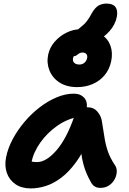

<svg xmlns="http://www.w3.org/2000/svg" viewBox="-20 -1043 721 1073"><path d="M152.4 10Q100.6 10 66.4 -13.5Q32.2 -37 18.4 -76.4Q4.6 -115.8 13.8 -163Q23.6 -214 51.1 -265.5Q78.6 -317 117.5 -362.7Q156.4 -408.4 202.6 -443.8Q248.8 -479.2 297.6 -499.4Q346.4 -519.6 392.6 -519.6Q429.8 -519.6 451 -495.9Q472.2 -472.2 462.8 -428Q460 -412.2 449.1 -403Q438.2 -393.8 423.6 -391Q358 -380.2 301.5 -341Q245 -301.8 206.2 -247.5Q167.4 -193.2 155.2 -134.2Q152.2 -116.6 151.8 -102.1Q151.4 -87.6 155.4 -65.6L107 -168.2Q128 -149.8 145.1 -143.5Q162.2 -137.2 187 -137.2Q238.2 -137.2 295.2 -202.4Q352.2 -267.6 395.4 -393Q404 -417.2 425.1 -430.4Q446.2 -443.6 468.4 -443.6Q503.6 -443.6 524.7 -418.8Q545.8 -394 549.8 -363.2Q557.8 -315.2 563.9 -274.9Q570 -234.6 582.8 -197.3Q595.6 -160 622.4 -119.8Q633 -105.2 632.5 -84Q632 -62.8 621 -41.8Q610 -20.8 589.7 -6.9Q569.4 7 540.4 7Q522.6 7 510.3 -0.5Q498 -8 490.6 -20.4Q476.4 -45 465.4 -69.9Q454.4 -94.8 446.5 -123.6Q438.6 -152.4 433.6 -189.2Q428.6 -226 425.6 -273.6L480.2 -278.2Q446.6 -194 406.2 -138.3Q365.8 -82.6 322.6 -50Q279.4 -17.4 236.1 -3.7Q192.8 10 152.4 10ZM411.6 -556.2Q352.6 -556.2 313 -581.7Q273.4 -607.2 256.5 -648.9Q239.6 -690.6 249.2 -737.8Q257.8 -778 286 -810.2Q314.2 -842.4 352.3 -860.9Q390.4 -879.4 427.8 -879.4Q455.2 -879.4 470.2 -860.7Q485.2 -842 479 -815.8Q476.2 -798.6 464.3 -784.8Q452.4 -771 431.6 -760.8Q409.4 -750.4 399.7 -739.2Q390 -728 388.2 -717.2Q384.8 -702 394.6 -692.2Q404.4 -682.4 423.6 -682.4Q440.2 -682.4 451.7 -692.1Q463.2 -701.8 467 -718.6Q469.6 -732 462.9 -740.7Q456.2 -749.4 440.4 -749.4Q429.6 -749.4 422.1 -744.3Q414.6 -739.2 408 -734.1Q401.4 -729 392.8 -729Q356.6 -729 345.1 -741Q333.6 -753 339 -782.2Q347 -821.4 377.5 -846.9Q408 -872.4 455.2 -872.4Q513 -872.4 548.6 -848.8Q584.2 -825.2 597.6 -786.6Q611 -748 601.6 -701.8Q592 -655.4 564.7 -622.8Q537.4 -590.2 497.5 -573.2Q457.6 -556.2 411.6 -556.2ZM432.6 -790.4Q404.8 -790.4 392.5 -801.5Q380.2 -812.6 383.6 -830.6Q386.4 -847.2 396.8 -859.4Q407.2 -871.6 424.6 -885.8Q450.2 -905.8 464.4 -923.5Q478.6 -941.2 493 -969.2Q510.8 -1000.2 530.4 -1011.6Q550 -1023 575.6 -1023Q610.4 -1023 624.9 -1004.3Q639.4 -985.6 633 -949.4Q624.4 -905.4 592.5 -869.5Q560.6 -833.6 517.8 -812Q475 -790.4 432.6 -790.4Z"/></svg>

Font: Shantell Sans Light
Style: Italic
Weight: 300
Italic angle: -11°
Designer: Stephen Nixon, Anya Danilova, Shantell Martin
Foundry: Arrow Type
Version: Version 1.008;[ac192a2d6]